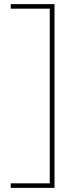

<svg xmlns="http://www.w3.org/2000/svg" viewBox="-20 -720 359 930"><path d="M32 190V168H221V-678H32V-700H244V190Z"/></svg>

Font: Lexend Thin
Style: Regular
Weight: 100
Designer: Bonnie Shaver-Troup, Thomas Jockin
Foundry: Lexend
Version: Version 1.007; ttfautohint (v1.8.3)